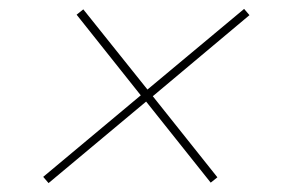

<svg xmlns="http://www.w3.org/2000/svg" viewBox="-20 -520 640 431"><path d="M453 -110 308 -292 89 -109 77 -123 296 -306 152 -487 167 -499 311 -319 528 -500 540 -486 323 -304 468 -122Z"/></svg>

Font: IBM Plex Sans Thin
Style: Italic
Weight: 100
Italic angle: -11.31°
Designer: Mike Abbink, Paul van der Laan, Pieter van Rosmalen
Foundry: Bold Monday
Version: Version 3.0